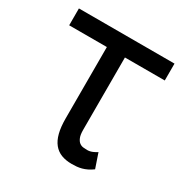

<svg xmlns="http://www.w3.org/2000/svg" viewBox="-134 -653 741 771"><g transform="rotate(30 236.0 -267.5)"><path d="M457.4 -467.3H272.7V-132.1Q272.7 -108.7 278.1 -96.1Q283.4 -83.5 291.4 -77.6Q299.4 -71.7 308.8 -70.7Q318.2 -69.6 326.7 -69.6Q339.5 -69.6 351.4 -74.8Q363.3 -79.9 370.7 -85.2L393.5 -18.5Q381.4 -9.6 369.7 -3.9Q358 1.8 346.8 4.8Q335.6 7.8 324.2 8.9Q312.9 9.9 301.1 9.9Q273.4 9.9 252.5 1.8Q231.5 -6.4 217.3 -24Q203.1 -41.5 196 -69.2Q188.9 -96.9 188.9 -136.4V-467.3H14.2V-545.5H457.4Z"/></g></svg>

Font: Fast_Sans-Dotted
Style: Regular
Weight: 400
Version: Version 3.018